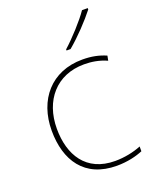

<svg xmlns="http://www.w3.org/2000/svg" viewBox="-144 -849 760 942"><g transform="rotate(-20 236.0 -378.0)"><path d="M431 -759V-766H401C372 -723 307 -652 262 -612V-606H283C336 -650 396 -714 431 -759ZM302 10C357 10 405 -2 438 -16V-41C399 -25 350 -15 302 -15C150 -15 86 -125 86 -261C86 -409 175 -513 319 -513C357 -513 397 -507 437 -489L442 -514C405 -530 367 -538 319 -538C157 -538 59 -422 59 -261C59 -106 133 10 302 10Z"/></g></svg>

Font: Noto Sans Meetei Mayek Thin
Style: Regular
Weight: 100
Designer: Monotype Design Team and Neelakash Kshetrimayum
Foundry: Monotype Imaging Inc.
Version: Version 2.002